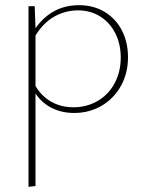

<svg xmlns="http://www.w3.org/2000/svg" viewBox="-20 -432 562 741"><path d="M474 -211Q474 -150 447 -101Q420 -52 372.5 -24Q325 4 266 4Q219 4 180.5 -15Q142 -34 117 -71V286L90 289V-408H114L117 -323Q180 -412 285 -412Q341 -412 384 -386Q427 -360 450.5 -314.5Q474 -269 474 -211ZM446 -210Q446 -262 425 -303.5Q404 -345 366.5 -368.5Q329 -392 281 -392Q233 -392 190.5 -368.5Q148 -345 117 -295V-100Q141 -60 178.5 -39Q216 -18 263 -18Q315 -18 357 -42.5Q399 -67 422.5 -111Q446 -155 446 -210Z"/></svg>

Font: Ysabeau Extralight
Style: Regular
Weight: 200
Designer: Christian Thalmann (Catharsis Fonts)
Version: Version 0.003